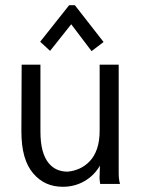

<svg xmlns="http://www.w3.org/2000/svg" viewBox="-20 -705 540 736"><path d="M63 -457H135V-202Q135 -158 143 -128.5Q151 -99 165.5 -81Q180 -63 198.5 -55Q217 -47 239 -47Q263 -49 285 -59Q307 -69 324.5 -87.5Q342 -106 352 -135Q362 -164 362 -205V-457H435V-41Q435 -18 440 0H364Q363 -7 362 -15.5Q361 -24 362 -35L363 -70Q341 -32 303.5 -10.5Q266 11 221 11Q186 11 158 -1.5Q130 -14 107.5 -40Q85 -66 73.5 -106Q62 -146 62 -202ZM134 -545 245 -685H267L377 -544L331 -509L253 -612L172 -510Z"/></svg>

Font: Inconsolata
Style: Regular
Weight: 400
Designer: Raph Levien, Kirill Tkachev
Foundry: Cyreal
Version: Version 1.013